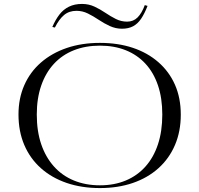

<svg xmlns="http://www.w3.org/2000/svg" viewBox="-20 -941 1013 976"><path d="M488 -723Q580 -723 655 -698Q730 -673 785 -625Q840 -577 869.5 -510Q899 -443 899 -358Q899 -273 869.5 -204Q840 -135 785.5 -86Q731 -37 655.5 -11Q580 15 488 15Q395 15 319 -11Q243 -37 188 -86Q133 -135 103.5 -204Q74 -273 74 -359Q74 -441 103.5 -508Q133 -575 188 -623Q243 -671 319 -697Q395 -723 488 -723ZM488 -709Q415 -709 355.5 -685.5Q296 -662 254 -616.5Q212 -571 189.5 -506Q167 -441 167 -359Q167 -274 189.5 -208Q212 -142 254 -95Q296 -48 355.5 -23.5Q415 1 488 1Q561 1 619.5 -23.5Q678 -48 719.5 -94.5Q761 -141 783 -207.5Q805 -274 805 -359Q805 -442 783 -507Q761 -572 719.5 -617Q678 -662 619.5 -685.5Q561 -709 488 -709ZM600 -795Q568 -795 538.5 -808.5Q509 -822 481.5 -840.5Q454 -859 426.5 -872.5Q399 -886 369 -886Q331 -886 305.5 -864.5Q280 -843 259 -801L246 -804Q262 -841 282 -867Q302 -893 330.5 -907Q359 -921 397 -921Q431 -921 460 -907.5Q489 -894 515.5 -876Q542 -858 569 -844.5Q596 -831 626 -831Q658 -831 679.5 -852.5Q701 -874 716 -915L730 -911Q715 -872 697.5 -846Q680 -820 656.5 -807.5Q633 -795 600 -795Z"/></svg>

Font: Kalnia SemiExpanded Light
Style: Regular
Weight: 300
Width: 6
Designer: Frida Medrano
Foundry: Frida Medrano
Version: Version 1.105